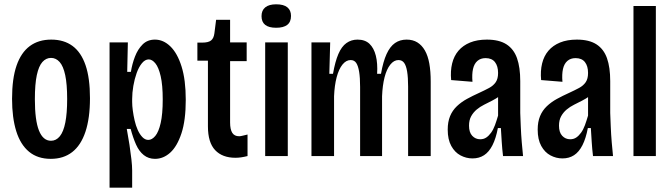

<svg xmlns="http://www.w3.org/2000/svg" viewBox="-20 -725 3122 892"><path d="M216 13Q155 13 115 -20Q75 -53 55.5 -115.5Q36 -178 36 -266Q36 -360 57 -420.5Q78 -481 118.5 -511Q159 -541 218 -541Q277 -541 317 -511.5Q357 -482 377.5 -422Q398 -362 398 -269Q398 -176 377 -113Q356 -50 315.5 -18.5Q275 13 216 13ZM217 -71Q241 -71 258 -92Q275 -113 283.5 -156Q292 -199 292 -265Q292 -334 283 -376Q274 -418 257 -437Q240 -456 217 -456Q194 -456 177 -437Q160 -418 151 -376Q142 -334 142 -264Q142 -166 161 -118.5Q180 -71 217 -71Z M489 147V-253V-528H574L571 -391H588Q594 -428 607 -462Q620 -496 642.5 -518.5Q665 -541 700 -541Q739 -541 771.5 -509.5Q804 -478 823.5 -416Q843 -354 843 -261Q843 -166 823 -105.5Q803 -45 771 -16Q739 13 700 13Q670 13 648 -4.5Q626 -22 612 -53.5Q598 -85 587 -126H569Q576 -89 581.5 -52.5Q587 -16 590.5 15Q594 46 594 67V147ZM669 -75Q686 -75 701.5 -93.5Q717 -112 726.5 -153.5Q736 -195 736 -263Q736 -330 726.5 -371Q717 -412 702 -430.5Q687 -449 671 -449Q654 -449 639.5 -431.5Q625 -414 615 -386Q605 -358 599.5 -326Q594 -294 594 -265V-251Q594 -234 597 -211.5Q600 -189 605.5 -165Q611 -141 620 -121Q629 -101 641.5 -88Q654 -75 669 -75Z M1074 8Q1013 8 979.5 -27.5Q946 -63 946 -138V-443H897V-527H919Q948 -527 960.5 -537Q973 -547 976 -570L984 -633H1049V-528H1126V-441H1049V-156Q1049 -124 1059 -108Q1069 -92 1091 -92Q1097 -92 1107 -94.5Q1117 -97 1130 -100V0Q1114 4 1100.5 6Q1087 8 1074 8Z M1212 0V-528H1317V0ZM1263 -596Q1229 -596 1212 -609.5Q1195 -623 1195 -650Q1195 -677 1212.5 -691Q1230 -705 1263 -705Q1298 -705 1315 -691Q1332 -677 1332 -651Q1332 -623 1314.5 -609.5Q1297 -596 1263 -596Z M1427 0V-350V-528H1514L1510 -382H1527Q1537 -439 1552 -474Q1567 -509 1589.5 -525Q1612 -541 1641 -541Q1676 -541 1696.5 -521.5Q1717 -502 1726 -466.5Q1735 -431 1732 -382H1750Q1760 -439 1776 -474Q1792 -509 1815 -525Q1838 -541 1869 -541Q1898 -541 1919 -528Q1940 -515 1954 -490.5Q1968 -466 1974.5 -430Q1981 -394 1981 -346V0H1876V-323Q1876 -365 1871.5 -392.5Q1867 -420 1857.5 -433Q1848 -446 1831 -446Q1810 -446 1793 -424.5Q1776 -403 1766.5 -365.5Q1757 -328 1755 -278V0H1653V-321Q1653 -364 1648.5 -391.5Q1644 -419 1635 -432.5Q1626 -446 1609 -446Q1588 -446 1571 -425Q1554 -404 1544 -366Q1534 -328 1532 -278V0Z M2175 11Q2146 11 2119.5 -3Q2093 -17 2076.5 -47Q2060 -77 2060 -123Q2060 -159 2071 -185.5Q2082 -212 2102.5 -231.5Q2123 -251 2149.5 -265.5Q2176 -280 2207 -294Q2233 -306 2252.5 -316.5Q2272 -327 2283 -343Q2294 -359 2294 -386Q2294 -418 2279.5 -436.5Q2265 -455 2236 -455Q2213 -455 2198 -442Q2183 -429 2177.5 -404.5Q2172 -380 2175 -345L2076 -353Q2072 -395 2080.5 -430Q2089 -465 2110 -489.5Q2131 -514 2164 -527.5Q2197 -541 2242 -541Q2299 -541 2333 -519Q2367 -497 2382 -454.5Q2397 -412 2397 -348V-200Q2398 -172 2399.5 -136Q2401 -100 2404 -64Q2407 -28 2410 0H2317Q2313 -33 2311 -65.5Q2309 -98 2307 -130H2293Q2284 -82 2268 -50.5Q2252 -19 2229 -4Q2206 11 2175 11ZM2211 -78Q2227 -78 2239 -86Q2251 -94 2261.5 -108.5Q2272 -123 2279.5 -143.5Q2287 -164 2294 -188V-298L2325 -305Q2316 -289 2300.5 -278Q2285 -267 2266.5 -257.5Q2248 -248 2229 -238.5Q2210 -229 2194.5 -216Q2179 -203 2169 -185Q2159 -167 2159 -141Q2159 -110 2174 -94Q2189 -78 2211 -78Z M2593 11Q2564 11 2537.5 -3Q2511 -17 2494.5 -47Q2478 -77 2478 -123Q2478 -159 2489 -185.5Q2500 -212 2520.5 -231.5Q2541 -251 2567.5 -265.5Q2594 -280 2625 -294Q2651 -306 2670.5 -316.5Q2690 -327 2701 -343Q2712 -359 2712 -386Q2712 -418 2697.5 -436.5Q2683 -455 2654 -455Q2631 -455 2616 -442Q2601 -429 2595.5 -404.5Q2590 -380 2593 -345L2494 -353Q2490 -395 2498.5 -430Q2507 -465 2528 -489.5Q2549 -514 2582 -527.5Q2615 -541 2660 -541Q2717 -541 2751 -519Q2785 -497 2800 -454.5Q2815 -412 2815 -348V-200Q2816 -172 2817.5 -136Q2819 -100 2822 -64Q2825 -28 2828 0H2735Q2731 -33 2729 -65.5Q2727 -98 2725 -130H2711Q2702 -82 2686 -50.5Q2670 -19 2647 -4Q2624 11 2593 11ZM2629 -78Q2645 -78 2657 -86Q2669 -94 2679.5 -108.5Q2690 -123 2697.5 -143.5Q2705 -164 2712 -188V-298L2743 -305Q2734 -289 2718.5 -278Q2703 -267 2684.5 -257.5Q2666 -248 2647 -238.5Q2628 -229 2612.5 -216Q2597 -203 2587 -185Q2577 -167 2577 -141Q2577 -110 2592 -94Q2607 -78 2629 -78Z M2923 0V-697H3027V0Z"/></svg>

Font: Bricolage Grotesque 24pt Condensed Medium
Style: Regular
Weight: 500
Width: 3
Designer: Mathieu Triay
Foundry: Atelier Triay
Version: Version 1.001;gftools[0.9.33.dev8+g029e19f]